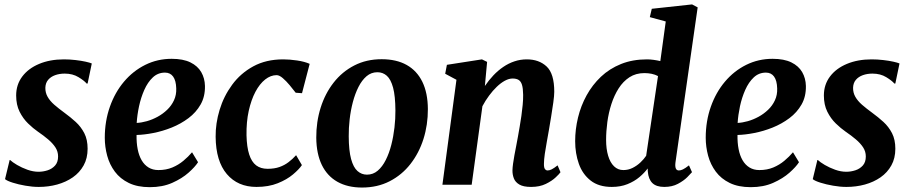

<svg xmlns="http://www.w3.org/2000/svg" viewBox="-20 -837 4127 870"><path d="M377 -458.6H372.3Q362.3 -471.1 335.8 -487.3Q309.4 -503.5 273.4 -503.5Q249.7 -503.5 230 -496.5Q210.2 -489.4 198.2 -475.3Q186.2 -461.3 185.5 -439.4Q185.1 -417.3 195.6 -398.6Q206.1 -379.9 225.9 -362.5Q245.8 -345.2 272.5 -325.7Q299.2 -306.3 323.1 -284.5Q346.9 -262.7 362 -233.5Q377 -204.2 377 -163.1Q377 -119.9 359 -87.6Q341.1 -55.2 310 -33.5Q278.9 -11.9 239.1 -0.9Q199.4 10 155.4 10Q126.9 10 95.1 4.4Q63.2 -1.1 37.8 -9.2Q12.3 -17.2 2.8 -25.3L23.8 -112.1H25.6Q36.2 -102.1 57.3 -89.6Q78.5 -77.2 104.3 -67.9Q130.2 -58.7 154.7 -58.7Q175.4 -58.7 195.8 -65.3Q216.1 -71.9 229.7 -87.1Q243.2 -102.3 243.2 -128Q243.2 -150.6 230.9 -169.4Q218.6 -188.1 198 -205.5Q177.5 -222.9 151.9 -240.3Q130 -255.4 107.2 -277.6Q84.3 -299.8 68.7 -331Q53.2 -362.3 53.2 -404.4Q53.2 -453.5 80.9 -490.3Q108.6 -527.1 157.5 -547.5Q206.4 -568 269.5 -568Q296.2 -568 322.2 -564.9Q348.2 -561.9 368 -557.5Q387.7 -553.1 395.9 -549.4Z M877.4 -102Q864.1 -81 834.4 -54.6Q804.6 -28.1 760.5 -8.5Q716.4 11.1 659 11.1Q602.8 11.1 563.7 -7.9Q524.6 -26.9 500.5 -59.2Q476.5 -91.4 465.7 -131.4Q454.9 -171.3 454.8 -212.6Q454.9 -288.3 477.9 -353.3Q500.8 -418.3 541.9 -467Q583 -515.7 638.2 -543.1Q693.4 -570.5 757.8 -570.5Q809.8 -570.5 842.8 -554.3Q875.8 -538.1 891.9 -510.2Q907.9 -482.3 908.7 -447.8Q909.7 -399.9 889.1 -363.6Q868.5 -327.4 834 -301.6Q799.4 -275.7 757.9 -259Q716.4 -242.4 674.7 -234.3Q633 -226.2 598.8 -225.4Q598.1 -190.3 603.8 -161.3Q609.4 -132.3 621.7 -111Q634 -89.8 653.1 -78.1Q672.2 -66.4 697.9 -66.4Q732.9 -66.4 760.9 -78.1Q788.8 -89.8 811 -108.4Q833.2 -127 850.2 -147ZM727.6 -508Q695.6 -508 672.5 -486.3Q649.3 -464.5 633.9 -429.7Q618.5 -395 610 -355.4Q601.6 -315.8 599.4 -280Q620.7 -281 645.5 -287.9Q670.2 -294.9 694 -307.8Q717.9 -320.8 737.4 -339.5Q757 -358.1 768.3 -382.5Q779.7 -406.8 778.6 -436.4Q777.6 -472 764.5 -490Q751.4 -508 727.6 -508Z M1142.1 10Q1057.4 10 1007.8 -48.3Q958.2 -106.6 957.1 -216.9Q956.4 -277.5 975.1 -339.2Q993.7 -400.9 1031.8 -452.8Q1069.8 -504.8 1127.7 -536.4Q1185.7 -568 1263.2 -568Q1292.2 -568 1326.1 -563Q1360.1 -558 1383.2 -547.7L1348.5 -414.7L1319.9 -416.8Q1308.3 -432.2 1292.7 -450.8Q1277.2 -469.5 1261.4 -483Q1245.7 -496.5 1233.4 -496.5Q1206.6 -496.5 1181.6 -476.9Q1156.6 -457.2 1137.3 -420.8Q1118.1 -384.4 1107 -334.4Q1096 -284.3 1097 -223.8Q1098.3 -170.5 1109.2 -137Q1120.1 -103.4 1140.7 -87.7Q1161.4 -72.1 1192.4 -72.1Q1223.5 -72.1 1246.6 -80.3Q1269.8 -88.6 1287.9 -102.6Q1306.1 -116.5 1321.7 -133.8L1348 -88.9Q1335.3 -69.9 1307.6 -46.6Q1280 -23.3 1238.6 -6.7Q1197.1 10 1142.1 10Z M1709.3 -568.7Q1776.2 -568.7 1822.7 -542.7Q1869.1 -516.7 1893.8 -466.3Q1918.4 -415.8 1918.8 -342.8Q1919.1 -271.6 1898.9 -207.5Q1878.6 -143.4 1839.8 -93.8Q1801.1 -44.2 1745.6 -15.7Q1690.2 12.8 1620.5 12.8Q1555.3 12.8 1509 -13.2Q1462.7 -39.3 1438.2 -89.7Q1413.8 -140.2 1413.1 -212.6Q1412.7 -284.6 1432.9 -348.9Q1453.1 -413.2 1491.7 -462.6Q1530.3 -512.1 1585.4 -540.4Q1640.4 -568.7 1709.3 -568.7ZM1690.1 -509.7Q1662.2 -509.7 1640.9 -491.6Q1619.7 -473.4 1604.3 -442.9Q1588.9 -412.4 1578.9 -374.5Q1569 -336.7 1564.4 -296.5Q1559.8 -256.4 1560.2 -219.6Q1560.5 -154.5 1570.9 -116.4Q1581.3 -78.3 1599.9 -62Q1618.4 -45.6 1642.8 -45.6Q1670.5 -45.6 1691.6 -63.6Q1712.7 -81.6 1728 -112.1Q1743.4 -142.6 1753.1 -180.6Q1762.8 -218.6 1767.4 -258.8Q1772.1 -299.1 1771.7 -336.4Q1771.3 -401.9 1761.2 -439.7Q1751 -477.5 1732.9 -493.6Q1714.8 -509.7 1690.1 -509.7Z M2177.1 -447.4Q2194.8 -473.4 2215.6 -495.4Q2236.4 -517.4 2260.4 -533.7Q2284.3 -550.1 2311.1 -559Q2337.8 -568 2367.1 -568Q2422.5 -568 2457 -535.6Q2491.5 -503.2 2491.5 -421.2Q2491.5 -403.9 2487.2 -372.9Q2482.9 -341.9 2477.3 -308Q2471.7 -274 2467.1 -247Q2462.9 -222 2457.7 -194.2Q2452.5 -166.4 2448.7 -140.2Q2444.9 -114 2444.7 -94.2Q2444.5 -76.6 2449.6 -70.6Q2454.6 -64.6 2461.1 -64.6Q2470.1 -64.6 2480.2 -69.8Q2490.4 -74.9 2506.6 -87.7L2519.7 -56.6Q2515.3 -49.7 2498.3 -33.6Q2481.3 -17.4 2453.3 -3.7Q2425.3 10 2386.7 10Q2351.6 10 2333.3 -0.8Q2315 -11.6 2308.4 -28.8Q2301.8 -46 2302.1 -65.2Q2302.4 -78 2304.8 -95.5Q2307.1 -113.1 2311 -133.8Q2314.9 -154.4 2319.1 -176.1Q2323.2 -197.7 2326.9 -217.9Q2330.5 -238.3 2334.7 -262.3Q2338.9 -286.2 2342.5 -311.5Q2346 -336.8 2348.4 -361.4Q2350.8 -385.9 2350.5 -407.7Q2350.1 -436.9 2345.2 -452.7Q2340.3 -468.6 2329.9 -474.9Q2319.5 -481.2 2302.7 -481.2Q2286 -481.2 2267.6 -471.2Q2249.2 -461.2 2231.1 -443.8Q2213 -426.5 2196.2 -403.8Q2179.4 -381.2 2165.9 -355.7L2117.3 0H1984.7L2048.3 -475.5L1997.3 -502.8L2005 -543.3L2163.8 -568L2187.2 -556.6Z M3040.8 -101.8Q3038.4 -83.8 3042.1 -74.2Q3045.8 -64.6 3056.3 -64.6Q3064.4 -64.6 3074.6 -69.5Q3084.9 -74.4 3101.9 -87.7L3115.6 -56.9Q3110.2 -50.2 3094.1 -34.1Q3077.9 -17.9 3051.8 -4Q3025.6 10 2990 10Q2954 10 2936.1 -7.5Q2918.3 -24.9 2915.4 -59.2L2914.7 -73.6Q2900.4 -54 2877.5 -34.6Q2854.6 -15.3 2823.2 -2.6Q2791.8 10 2752.1 10Q2693.2 10 2656.5 -18.7Q2619.7 -47.5 2603 -94.6Q2586.2 -141.8 2586.2 -197.3Q2586.2 -250.8 2599.1 -304.2Q2612 -357.6 2638 -404.9Q2664 -452.2 2702.8 -489.1Q2741.7 -525.9 2794.1 -547Q2846.4 -568 2911.9 -568Q2925.7 -568 2941.6 -565.8Q2957.4 -563.6 2972.1 -560.2L2996.7 -739.7L2924.5 -759.4L2933.4 -797.2L3115.9 -817L3141.3 -803.6ZM2961.6 -492.3Q2948.5 -499.3 2932.6 -502.6Q2916.7 -505.8 2899.9 -505.8Q2861.3 -505.8 2832.4 -487.1Q2803.5 -468.3 2783.3 -436.6Q2763.1 -404.9 2750.4 -365.5Q2737.7 -326.1 2732 -284Q2726.4 -242 2726.4 -203.3Q2726.4 -162.3 2735.6 -131.4Q2744.8 -100.4 2762.4 -83.4Q2780 -66.4 2804.6 -66.4Q2826.8 -66.4 2846.3 -76.1Q2865.9 -85.8 2881.8 -100.8Q2897.7 -115.8 2907.9 -131.1Z M3600.4 -102Q3587.1 -81 3557.4 -54.6Q3527.6 -28.1 3483.5 -8.5Q3439.4 11.1 3382 11.1Q3325.8 11.1 3286.7 -7.9Q3247.6 -26.9 3223.5 -59.2Q3199.5 -91.4 3188.7 -131.4Q3177.9 -171.3 3177.8 -212.6Q3177.9 -288.3 3200.9 -353.3Q3223.8 -418.3 3264.9 -467Q3306 -515.7 3361.2 -543.1Q3416.4 -570.5 3480.8 -570.5Q3532.8 -570.5 3565.8 -554.3Q3598.8 -538.1 3614.9 -510.2Q3630.9 -482.3 3631.7 -447.8Q3632.7 -399.9 3612.1 -363.6Q3591.5 -327.4 3557 -301.6Q3522.4 -275.7 3480.9 -259Q3439.4 -242.4 3397.7 -234.3Q3356 -226.2 3321.8 -225.4Q3321.1 -190.3 3326.8 -161.3Q3332.4 -132.3 3344.7 -111Q3357 -89.8 3376.1 -78.1Q3395.2 -66.4 3420.9 -66.4Q3455.9 -66.4 3483.9 -78.1Q3511.8 -89.8 3534 -108.4Q3556.2 -127 3573.2 -147ZM3450.6 -508Q3418.6 -508 3395.5 -486.3Q3372.3 -464.5 3356.9 -429.7Q3341.5 -395 3333 -355.4Q3324.6 -315.8 3322.4 -280Q3343.7 -281 3368.5 -287.9Q3393.2 -294.9 3417 -307.8Q3440.9 -320.8 3460.4 -339.5Q3480 -358.1 3491.3 -382.5Q3502.7 -406.8 3501.6 -436.4Q3500.6 -472 3487.5 -490Q3474.4 -508 3450.6 -508Z M4037 -458.6H4032.3Q4022.3 -471.1 3995.8 -487.3Q3969.4 -503.5 3933.4 -503.5Q3909.7 -503.5 3890 -496.5Q3870.2 -489.4 3858.2 -475.3Q3846.2 -461.3 3845.5 -439.4Q3845.1 -417.3 3855.6 -398.6Q3866.1 -379.9 3885.9 -362.5Q3905.8 -345.2 3932.5 -325.7Q3959.2 -306.3 3983.1 -284.5Q4006.9 -262.7 4022 -233.5Q4037 -204.2 4037 -163.1Q4037 -119.9 4019 -87.6Q4001.1 -55.2 3970 -33.5Q3938.9 -11.9 3899.1 -0.9Q3859.4 10 3815.4 10Q3786.9 10 3755.1 4.4Q3723.2 -1.1 3697.8 -9.2Q3672.3 -17.2 3662.8 -25.3L3683.8 -112.1H3685.6Q3696.2 -102.1 3717.3 -89.6Q3738.5 -77.2 3764.3 -67.9Q3790.2 -58.7 3814.7 -58.7Q3835.4 -58.7 3855.8 -65.3Q3876.1 -71.9 3889.7 -87.1Q3903.2 -102.3 3903.2 -128Q3903.2 -150.6 3890.9 -169.4Q3878.6 -188.1 3858 -205.5Q3837.5 -222.9 3811.9 -240.3Q3790 -255.4 3767.2 -277.6Q3744.3 -299.8 3728.7 -331Q3713.2 -362.3 3713.2 -404.4Q3713.2 -453.5 3740.9 -490.3Q3768.6 -527.1 3817.5 -547.5Q3866.4 -568 3929.5 -568Q3956.2 -568 3982.2 -564.9Q4008.2 -561.9 4028 -557.5Q4047.7 -553.1 4055.9 -549.4Z"/></svg>

Font: Merriweather Light
Style: Italic
Weight: 300
Italic angle: -7.8°
Designer: Eben Sorkin
Foundry: Eben Sorkin
Version: Version 2.101